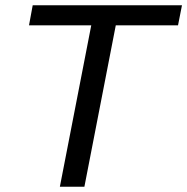

<svg xmlns="http://www.w3.org/2000/svg" viewBox="-20 -708 710 728"><path d="M419 -612 300 0H207L326 -612H90L104 -688H670L655 -612Z"/></svg>

Font: Libra Sans Modern
Style: Italic
Weight: 400
Italic angle: -12°
Foundry: Stefan Peev, Context Ltd
Version: Version 1.000